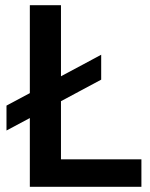

<svg xmlns="http://www.w3.org/2000/svg" viewBox="-20 -720 580 740"><path d="M5 -313 95 -361V-700H215V-426L370 -509V-413L215 -330V-106H525V0H95V-265L5 -217Z"/></svg>

Font: PT Root UI Web Bold
Style: Regular
Weight: 700
Designer: Vitaly Kuzmin
Foundry: ParaType Ltd.
Version: Version 1.000W